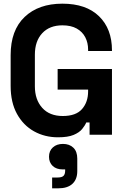

<svg xmlns="http://www.w3.org/2000/svg" viewBox="-20 -734 678 1046"><path d="M38 -266V-434Q38 -569 114 -641.5Q190 -714 320 -714Q449 -714 519.5 -645.5Q590 -577 590 -460V-456H460V-464Q460 -501 444.5 -531Q429 -561 398 -578.5Q367 -596 320 -596Q250 -596 210 -553Q170 -510 170 -436V-264Q170 -191 210 -146.5Q250 -102 322 -102Q394 -102 427 -140Q460 -178 460 -236V-246H294V-358H590V0H468V-67H450Q443 -50 427.5 -31Q412 -12 381 1Q350 14 296 14Q224 14 165.5 -18.5Q107 -51 72.5 -113.5Q38 -176 38 -266ZM264 292V233H294Q317 233 326 224Q335 215 335 195V189H322Q287 189 267 170Q247 151 247 120Q247 88 268 69Q289 50 323 50Q358 50 379.5 70.5Q401 91 401 130V198Q401 243 374.5 267.5Q348 292 297 292Z"/></svg>

Font: Space Grotesk Frontify
Style: Bold
Weight: 700
Designer: Florian Karsten
Version: Version 2.000